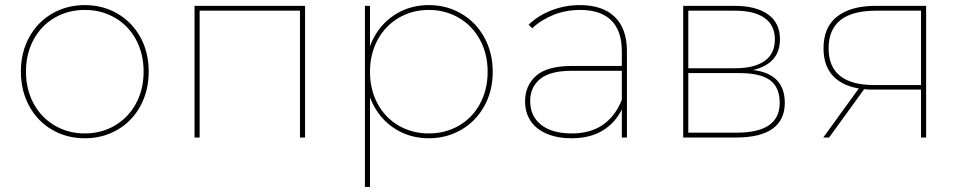

<svg xmlns="http://www.w3.org/2000/svg" viewBox="-20 -540 3774 754"><path d="M313 3Q242 3 184.5 -30.5Q127 -64 94.5 -124Q62 -184 62 -259Q62 -334 94.5 -393.5Q127 -453 184.5 -486.5Q242 -520 313 -520Q384 -520 441.5 -486.5Q499 -453 531.5 -393.5Q564 -334 564 -259Q564 -184 531.5 -124Q499 -64 441.5 -30.5Q384 3 313 3ZM313 -16Q378 -16 431 -47Q484 -78 514 -133.5Q544 -189 544 -259Q544 -329 514 -384.5Q484 -440 431 -470.5Q378 -501 313 -501Q248 -501 195 -470.5Q142 -440 112 -384.5Q82 -329 82 -259Q82 -189 112 -133.5Q142 -78 195 -47Q248 -16 313 -16Z M744 -517H1178V0H1158V-506L1166 -498H756L764 -506V0H744Z M1664 3Q1594 3 1537.5 -30.5Q1481 -64 1448.5 -123.5Q1416 -183 1416 -258Q1416 -333 1448.5 -393Q1481 -453 1537.5 -486.5Q1594 -520 1664 -520Q1734 -520 1791.5 -486.5Q1849 -453 1882 -393Q1915 -333 1915 -258Q1915 -183 1882 -123.5Q1849 -64 1791.5 -30.5Q1734 3 1664 3ZM1413 -517H1433V-327L1423 -257L1433 -187V194H1413ZM1664 -16Q1729 -16 1782 -46.5Q1835 -77 1865 -132.5Q1895 -188 1895 -258Q1895 -328 1865 -383.5Q1835 -439 1782 -470Q1729 -501 1664 -501Q1599 -501 1546 -470Q1493 -439 1463 -383.5Q1433 -328 1433 -258Q1433 -188 1463 -132.5Q1493 -77 1546 -46.5Q1599 -16 1664 -16Z M2422 -123V-140V-338Q2422 -419 2380.5 -460Q2339 -501 2258 -501Q2202 -501 2153.5 -481.5Q2105 -462 2070 -429L2056 -443Q2093 -479 2146 -499.5Q2199 -520 2257 -520Q2347 -520 2394.5 -473.5Q2442 -427 2442 -339V0H2422ZM2225 3Q2168 3 2126.5 -15Q2085 -33 2063.5 -65.5Q2042 -98 2042 -142Q2042 -204 2085.5 -242.5Q2129 -281 2226 -281H2433V-262H2225Q2141 -262 2101.5 -230Q2062 -198 2062 -143Q2062 -84 2105 -50Q2148 -16 2225 -16Q2298 -16 2347 -49.5Q2396 -83 2422 -148L2432 -135Q2410 -71 2357 -34Q2304 3 2225 3Z M2663 -517H2866Q2949 -517 2996 -483.5Q3043 -450 3043 -386Q3043 -323 2998 -291Q2953 -259 2876 -259L2889 -268Q2978 -268 3020 -235Q3062 -202 3062 -136Q3062 -69 3014 -34.5Q2966 0 2870 0H2663ZM2873 -19Q3042 -19 3042 -136Q3042 -197 3004 -225Q2966 -253 2883 -253H2683V-19ZM2867 -272Q2942 -272 2982.5 -300.5Q3023 -329 3023 -385Q3023 -441 2982.5 -469.5Q2942 -498 2867 -498H2683V-272Z M3597 -196 3605 -188H3410Q3316 -188 3265 -229Q3214 -270 3214 -350Q3214 -434 3268 -475.5Q3322 -517 3418 -517H3617V0H3597ZM3358 -200H3381L3236 0H3213ZM3597 -506 3605 -498H3420Q3234 -498 3234 -350Q3234 -278 3279 -242Q3324 -206 3413 -206H3605L3597 -199Z"/></svg>

Font: Montserrat
Style: Regular
Weight: 400
Designer: Julieta Ulanovsky
Foundry: Julieta Ulanovsky
Version: Version 8.000